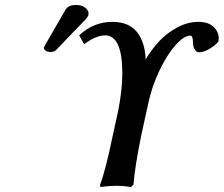

<svg xmlns="http://www.w3.org/2000/svg" viewBox="-20 -746 898 771"><path d="M286.1 -726.1Q308.1 -726.1 323.2 -714.4Q338.4 -702.6 335 -686Q333 -677.7 321.8 -666Q299.8 -644 259.8 -602.1Q219.7 -560.1 206.1 -545.9Q197.3 -537.1 182.1 -537.1Q170.4 -537.1 163.1 -542.7Q155.8 -548.3 155.8 -555.2Q158.2 -558.1 160.2 -562Q160.6 -563 161.1 -564.5Q161.6 -565.9 162.1 -566.9L243.2 -707Q253.9 -726.1 286.1 -726.1ZM433.1 -203.1 454.1 -298.8Q471.2 -384.3 471.2 -451.2Q471.2 -604 401.9 -604Q365.7 -604 317.9 -568.8L297.9 -604Q355.5 -658.2 431.2 -658.2Q496.6 -658.2 529.3 -618.2Q562 -578.1 564.9 -507.8Q589.8 -548.8 619.9 -581.1Q649.9 -613.3 691.7 -635.7Q733.4 -658.2 776.9 -658.2Q820.3 -658.2 841.8 -633.8Q863.3 -609.4 856.9 -579.1Q843.8 -563 820.8 -549.6Q797.9 -536.1 778.8 -536.1Q769 -536.1 762 -547.4Q754.9 -558.6 754.9 -575.2Q754.9 -603 744.1 -603Q718.8 -603 684.6 -564.5Q650.4 -525.9 619.9 -461.9Q589.4 -397.9 575.2 -330.1L546.9 -201.2Q521 -72.8 516.1 -4.9L505.9 4.9Q475.1 0 449.2 0Q435.1 0 418.5 1.2Q401.9 2.4 392.6 3.9L382.8 4.9L381.8 -3.9Q403.3 -59.6 433.1 -203.1Z"/></svg>

Font: Linear Smooth
Style: Bold Italic
Weight: 700
Designer: Philipp H. Poll, Flanker
Foundry: Philipp H. Poll, reworked by Flanker
Version: Version 1.061 | FøM Fix